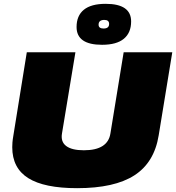

<svg xmlns="http://www.w3.org/2000/svg" viewBox="-20 -973 920 1003"><path d="M383 10Q211 10 127.5 -42.5Q44 -95 44 -204Q44 -215 45 -229Q46 -243 50 -266L120 -700H374L304 -277Q296 -233 325.5 -210.5Q355 -188 418 -188Q544 -188 557 -277L626 -700H880L809 -266Q786 -124 682 -57Q578 10 383 10ZM513 -739Q380 -739 380 -832Q380 -891 418 -922Q456 -953 532 -953Q665 -953 665 -861Q665 -802 627 -770.5Q589 -739 513 -739ZM521 -824Q550 -824 550 -848Q550 -869 525 -869Q495 -869 495 -844Q495 -824 521 -824Z"/></svg>

Font: Georama Extended Black
Style: Italic
Weight: 900
Width: 7
Italic angle: -9°
Designer: Jean-Baptiste Levee
Foundry: Production Type
Version: Version 1.000